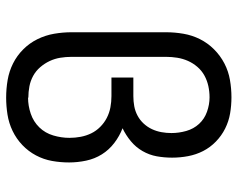

<svg xmlns="http://www.w3.org/2000/svg" viewBox="-96 -688 791 640"><g transform="rotate(90 300.0 -367.5)"><path d="M305 8Q275 8 246 3Q217 -2 191 -15Q165 -28 144 -49Q123 -70 110 -96.5Q97 -123 92 -152Q87 -181 87 -210V-525Q87 -554 92 -583Q97 -612 110 -638Q123 -664 144 -685Q165 -706 191 -719.5Q217 -733 246 -738Q275 -743 304 -743Q331 -743 357.5 -738.5Q384 -734 408 -722Q432 -710 451.5 -691Q471 -672 483 -648.5Q495 -625 500 -598.5Q505 -572 505 -545Q505 -519 500.5 -494Q496 -469 483 -446.5Q470 -424 450 -407.5Q430 -391 407 -380Q433 -370 456 -352.5Q479 -335 494 -311Q509 -287 515 -258.5Q521 -230 521 -202Q521 -173 516 -145Q511 -117 497.5 -91.5Q484 -66 463 -46Q442 -26 416 -13.5Q390 -1 361.5 3.5Q333 8 305 8ZM305 -66Q305 -66 305 -65.5Q305 -65 305 -65Q332 -65 358.5 -74Q385 -83 404 -102.5Q423 -122 431 -149Q439 -176 439 -203Q439 -222 435.5 -240.5Q432 -259 424 -275.5Q416 -292 402.5 -305.5Q389 -319 372.5 -327.5Q356 -336 337.5 -339.5Q319 -343 300 -343H238V-416H300Q317 -416 333.5 -419Q350 -422 365 -430Q380 -438 391.5 -450.5Q403 -463 410 -478Q417 -493 420 -509.5Q423 -526 423 -543Q423 -568 416 -592.5Q409 -617 392.5 -635Q376 -653 352 -661.5Q328 -670 304 -670Q285 -670 266.5 -666Q248 -662 231.5 -653Q215 -644 202.5 -629.5Q190 -615 182.5 -598Q175 -581 172 -562.5Q169 -544 169 -525V-210Q169 -191 172 -172.5Q175 -154 183 -137Q191 -120 203.5 -105.5Q216 -91 232.5 -82Q249 -73 267.5 -69.5Q286 -66 305 -66Z"/></g></svg>

Font: Iosevka Curly Slab Extended
Style: Regular
Weight: 400
Width: 7
Monospace: yes
Designer: Belleve Invis
Foundry: Belleve Invis
Version: Version 11.1.0; ttfautohint (v1.8.3)